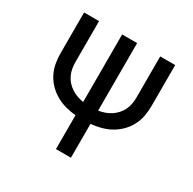

<svg xmlns="http://www.w3.org/2000/svg" viewBox="-161 -686 1072 1066"><g transform="rotate(30 375.0 -152.5)"><path d="M327 215V-2Q294 -5 262 -13.5Q230 -22 201.5 -38Q173 -54 149.5 -77.5Q126 -101 110.5 -130.5Q95 -160 89 -192.5Q83 -225 83 -258V-520H179V-258Q179 -237 182.5 -216.5Q186 -196 195 -177Q204 -158 218 -142.5Q232 -127 249.5 -115.5Q267 -104 287 -97Q307 -90 327 -87V-520H423V-87Q443 -90 463 -97Q483 -104 500.5 -115.5Q518 -127 532 -142.5Q546 -158 555 -177Q564 -196 567.5 -216.5Q571 -237 571 -258V-520H667V-258Q667 -225 661 -192.5Q655 -160 639.5 -130.5Q624 -101 600.5 -77.5Q577 -54 548.5 -38Q520 -22 488 -13.5Q456 -5 423 -2V215Z"/></g></svg>

Font: Iosevka Aile Medium
Style: Regular
Weight: 500
Designer: Belleve Invis
Foundry: Belleve Invis
Version: Version 27.3.5; ttfautohint (v1.8.4)